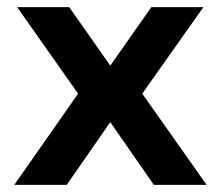

<svg xmlns="http://www.w3.org/2000/svg" viewBox="-20 -518 618 538"><path d="M20 0 223 -290 226 -217 28 -498H174L294 -327H284L404 -498H550L352 -218L355 -289L559 0H411L284 -183H294L167 0Z"/></svg>

Font: Nunito Sans 8pt
Style: Bold
Weight: 700
Version: Version 3.101;gftools[0.9.27]